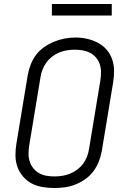

<svg xmlns="http://www.w3.org/2000/svg" viewBox="-20 -934 640 962"><path d="M251 8Q222 8 192.5 3Q163 -2 138.5 -15Q114 -28 95.5 -49.5Q77 -71 67.5 -97.5Q58 -124 57.5 -153.5Q57 -183 62 -213L119 -558Q124 -585 134 -611Q144 -637 161 -659.5Q178 -682 202 -698.5Q226 -715 252 -725.5Q278 -736 304.5 -741Q331 -746 358 -746Q388 -746 416.5 -739.5Q445 -733 470 -720Q495 -707 513.5 -686Q532 -665 541.5 -638Q551 -611 551.5 -581.5Q552 -552 547 -522L490 -177Q485 -150 475 -124.5Q465 -99 448 -76Q431 -53 407.5 -36.5Q384 -20 357.5 -9.5Q331 1 304.5 4.5Q278 8 251 8ZM252 -50Q272 -50 291.5 -53Q311 -56 330 -63.5Q349 -71 366 -83.5Q383 -96 395.5 -112.5Q408 -129 415.5 -148Q423 -167 426 -187L483 -532Q486 -552 486 -572.5Q486 -593 480 -611.5Q474 -630 461.5 -645Q449 -660 432 -669Q415 -678 395.5 -681.5Q376 -685 355 -685Q335 -685 316 -682Q297 -679 278 -671.5Q259 -664 242 -651Q225 -638 213 -621.5Q201 -605 193.5 -586.5Q186 -568 183 -548L126 -203Q123 -183 123 -163Q123 -143 129 -124.5Q135 -106 147 -91Q159 -76 175.5 -66.5Q192 -57 212 -53.5Q232 -50 252 -50ZM240 -856V-914H540V-856Z"/></svg>

Font: Iosevka Curly Light Extended
Style: Italic
Weight: 300
Width: 7
Italic angle: -9°
Monospace: yes
Designer: Belleve Invis
Foundry: Belleve Invis
Version: Version 11.1.0; ttfautohint (v1.8.3)